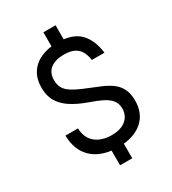

<svg xmlns="http://www.w3.org/2000/svg" viewBox="-218 -940 1035 1153"><g transform="rotate(-30 300.0 -363.0)"><path d="M268 98.5V-13H352.5V98.5ZM268.5 -714V-823.5H353V-714ZM311 -0.5Q242.5 -0.5 189 -25Q135.5 -49.5 105 -98.2Q74.5 -147 73 -220H160Q161 -173.5 182 -143Q203 -112.5 237.8 -97.8Q272.5 -83 315 -83Q361 -83 391 -97.2Q421 -111.5 435.8 -135.8Q450.5 -160 450.5 -190Q450.5 -224 433 -247Q415.5 -270 380 -288Q344.5 -306 289.5 -325Q229.5 -346.5 185.2 -374.8Q141 -403 116.5 -443Q92 -483 92 -539Q92 -601 119.5 -643.2Q147 -685.5 196.2 -707Q245.5 -728.5 310.5 -728.5Q412 -728.5 462.5 -678.8Q513 -629 525 -534H437.5Q433 -567.5 419.8 -592.5Q406.5 -617.5 379.5 -631.8Q352.5 -646 306 -646Q248 -646 214 -620Q180 -594 180 -542Q180 -512 191.8 -489Q203.5 -466 235.8 -445.5Q268 -425 328.5 -401Q373.5 -383 412.2 -366.5Q451 -350 479.8 -328.5Q508.5 -307 524.5 -275.2Q540.5 -243.5 541 -195.5Q541.5 -103.5 480.8 -52Q420 -0.5 311 -0.5Z"/></g></svg>

Font: Spline Sans Mono
Style: Regular
Weight: 400
Monospace: yes
Designer: Eben Sorkin, Mirko Velimirovic
Foundry: Sorkin Type
Version: Version 1.004